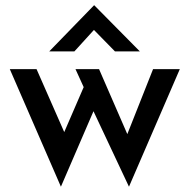

<svg xmlns="http://www.w3.org/2000/svg" viewBox="-20 -680 716 725"><path d="M354 -419 471 -150 451 -149 558 -419H659L467 25L333 -260L210 25L17 -419H118L242 -137L206 -143L296 -351L265 -419ZM414 -486 323 -579 352 -586 261 -486H166L335 -660H336L508 -486Z"/></svg>

Font: Josefin Sans Thin Medium
Style: Regular
Weight: 500
Version: Version 2.000